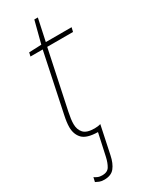

<svg xmlns="http://www.w3.org/2000/svg" viewBox="-231 -706 781 993"><g transform="rotate(-30 160.0 -209.5)"><path d="M73 240Q56 240 44.5 235.5Q33 231 24 226L30 200Q37 205 48 210Q59 215 75 215Q106 215 118.5 194.5Q131 174 138 143L167 10Q101 9 76 -17Q51 -43 51 -86Q51 -114 60 -155L133 -503H60L65 -525L139 -528L173 -659H194L166 -528H320L314 -503H160L87 -158Q78 -116 78 -89Q78 -56 96.5 -35.5Q115 -15 162 -15Q183 -15 198 -20L163 146Q154 190 134 215Q114 240 73 240Z"/></g></svg>

Font: Noto Sans Disp Thin
Style: Italic
Weight: 100
Italic angle: -12°
Designer: Monotype Design Team
Foundry: Monotype Imaging Inc.
Version: Version 2.000;GOOG;noto-source:20170915:90ef993387c0